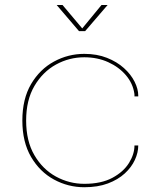

<svg xmlns="http://www.w3.org/2000/svg" viewBox="-20 -758 658 786"><path d="M325 8.5Q259 8.5 201 -23Q143 -54.5 107.2 -115.5Q71.5 -176.5 71.5 -264.5Q71.5 -353 107.2 -413.8Q143 -474.5 201 -506Q259 -537.5 325 -537.5Q377 -537.5 418 -521.2Q459 -505 487.5 -479.2Q516 -453.5 531 -423.5Q546 -393.5 546 -366.5Q546 -366 546 -365.2Q546 -364.5 546 -363.5H530.5Q530.5 -366 530.5 -369.2Q530.5 -372.5 530 -375Q524 -416.5 495.5 -450Q467 -483.5 423 -503.5Q379 -523.5 325 -523.5Q263.5 -523.5 209.2 -493.8Q155 -464 121 -406.2Q87 -348.5 87 -264.5Q87 -180.5 120.8 -122.8Q154.5 -65 209 -35.2Q263.5 -5.5 325 -5.5Q394.5 -5.5 440 -30Q485.5 -54.5 508 -90.8Q530.5 -127 530.5 -162.5H546Q546 -133.5 532.2 -103.5Q518.5 -73.5 490.8 -48Q463 -22.5 421.8 -7Q380.5 8.5 325 8.5ZM212 -737.5H236L321.5 -636H312L395.5 -737.5H420.5L328.5 -630.5H303.5Z"/></svg>

Font: Epilogue Thin
Style: Regular
Weight: 250
Designer: Tyler Finck
Foundry: Etcetera Type Co
Version: Version 2.111